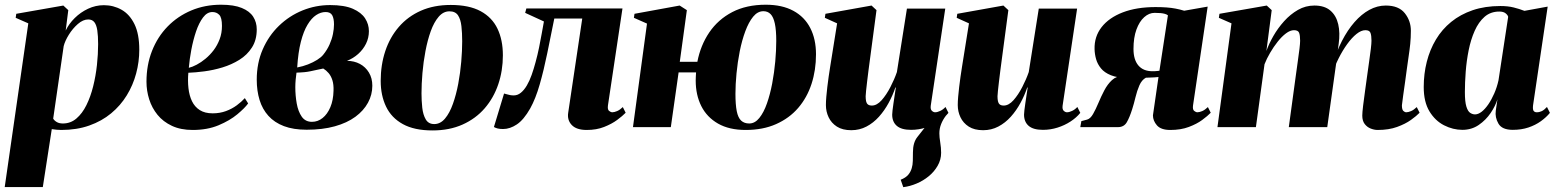

<svg xmlns="http://www.w3.org/2000/svg" viewBox="-40 -539 6600 814"><path d="M-20 254 80 -440 26.5 -463.5 29 -480.5 228.5 -515.5 249.5 -496 238.5 -409.5Q252 -438 276.8 -462.5Q301.5 -487 333.5 -502Q365.5 -517 400.5 -517Q441 -517 475.2 -497.8Q509.5 -478.5 530 -436.8Q550.5 -395 550.5 -328Q550.5 -277 537.2 -227.5Q524 -178 497.5 -134.8Q471 -91.5 431.2 -58.5Q391.5 -25.5 338.5 -6.8Q285.5 12 219.5 12Q210.5 12 200 11Q189.5 10 179.5 8.5L141.5 254ZM185.5 -36Q190.5 -27.5 200.8 -21.5Q211 -15.5 226.5 -15.5Q259.5 -15.5 284.2 -36.8Q309 -58 326.5 -93.5Q344 -129 355 -173Q366 -217 371 -263.5Q376 -310 376 -352Q376 -387 372.5 -410.2Q369 -433.5 360 -445Q351 -456.5 334 -456.5Q312 -456.5 290 -437.2Q268 -418 251.8 -391.8Q235.5 -365.5 230 -343.5Z M1012 -100.5Q998 -81 966.2 -54.5Q934.5 -28 886.8 -8Q839 12 777 12Q726 12 688.8 -5.5Q651.5 -23 627.8 -52.2Q604 -81.5 592.5 -118Q581 -154.5 581 -192.5Q581 -263.5 604.5 -323.2Q628 -383 670.8 -426.8Q713.5 -470.5 771.2 -494.8Q829 -519 897 -519Q952 -519 985.2 -505.2Q1018.5 -491.5 1033.5 -468Q1048.5 -444.5 1048.5 -414.5Q1048.5 -369.5 1028.2 -337.8Q1008 -306 975 -285.5Q942 -265 903.2 -253.2Q864.5 -241.5 826.2 -236.5Q788 -231.5 758.5 -230.5Q755.5 -196 759 -164.8Q762.5 -133.5 774 -109.8Q785.5 -86 807 -72.2Q828.5 -58.5 861.5 -58.5Q892 -58.5 917.8 -68Q943.5 -77.5 963.8 -92.5Q984 -107.5 998 -123ZM860.5 -488Q838 -488 820.8 -465Q803.5 -442 791.2 -405.8Q779 -369.5 771.2 -328.5Q763.5 -287.5 760.5 -251.5Q775.5 -255 794 -264.8Q812.5 -274.5 831.2 -290Q850 -305.5 865.8 -326.2Q881.5 -347 891.2 -372.8Q901 -398.5 901 -429Q901 -464.5 889.5 -476.2Q878 -488 860.5 -488Z M1260 11Q1204 11 1163.8 -4.2Q1123.5 -19.5 1098 -47.8Q1072.5 -76 1060.5 -115Q1048.5 -154 1048.5 -201Q1048.5 -271.5 1073.8 -329.5Q1099 -387.5 1142.8 -429.8Q1186.5 -472 1242.5 -494.8Q1298.5 -517.5 1359.5 -517.5Q1420 -517.5 1456 -501.8Q1492 -486 1508 -461Q1524 -436 1524 -407Q1524 -378.5 1511.8 -353.8Q1499.5 -329 1478.5 -310.2Q1457.5 -291.5 1431 -281Q1461.5 -281 1485.8 -268Q1510 -255 1524.2 -231.2Q1538.5 -207.5 1538.5 -175.5Q1538.5 -137.5 1520.2 -103.8Q1502 -70 1466.8 -44Q1431.5 -18 1379.5 -3.5Q1327.5 11 1260 11ZM1282.5 -22.5Q1307.5 -22.5 1327.8 -38.8Q1348 -55 1360.5 -84.5Q1373 -114 1374 -154Q1375 -180.5 1369.2 -198.8Q1363.5 -217 1353.2 -229Q1343 -241 1330.5 -248.5Q1317.5 -246 1303.2 -242.8Q1289 -239.5 1275.5 -236.8Q1262 -234 1250 -233Q1242 -232.5 1233.5 -231.8Q1225 -231 1217 -231Q1215 -218.5 1213.5 -201.2Q1212 -184 1212 -169.5Q1212 -134 1218 -100.2Q1224 -66.5 1239.2 -44.5Q1254.5 -22.5 1282.5 -22.5ZM1220 -253Q1244 -257.5 1265.8 -266Q1287.5 -274.5 1304.5 -285.2Q1321.5 -296 1330 -306.5Q1347 -327.5 1357 -350Q1367 -372.5 1371.5 -394.5Q1376 -416.5 1376 -435.5Q1376 -460.5 1368.5 -474.2Q1361 -488 1340.5 -488Q1320 -488 1300.2 -475Q1280.5 -462 1263.8 -434.2Q1247 -406.5 1235.5 -361.8Q1224 -317 1220 -253Z M1871 -518Q1949 -518 1997.8 -491.5Q2046.5 -465 2069.2 -417.2Q2092 -369.5 2092 -304.5Q2092 -239.5 2072.5 -181.8Q2053 -124 2015 -80Q1977 -36 1921.2 -11Q1865.5 14 1793.5 14Q1716.5 14 1668 -12.8Q1619.5 -39.5 1596.8 -87Q1574 -134.5 1574 -196Q1574 -264 1593.5 -322.5Q1613 -381 1651 -425Q1689 -469 1744.2 -493.5Q1799.5 -518 1871 -518ZM1865.5 -491Q1839.5 -491 1819.8 -468Q1800 -445 1786.2 -406.8Q1772.5 -368.5 1763.8 -322.5Q1755 -276.5 1751 -229.5Q1747 -182.5 1747 -143Q1747 -112.5 1750.2 -82.5Q1753.5 -52.5 1765 -32.8Q1776.5 -13 1801 -13Q1827 -13 1846.8 -36.5Q1866.5 -60 1880.2 -98.8Q1894 -137.5 1902.8 -184Q1911.5 -230.5 1915.5 -277.5Q1919.5 -324.5 1919.5 -364Q1919.5 -399.5 1916.2 -428.2Q1913 -457 1901.8 -474Q1890.5 -491 1865.5 -491Z M2537.5 -92.5Q2535 -74.5 2542.2 -68.8Q2549.5 -63 2556 -63Q2564.5 -63 2576.2 -68Q2588 -73 2600.5 -85L2612.5 -61Q2599.5 -47.5 2576.5 -30.5Q2553.5 -13.5 2521.2 -0.8Q2489 12 2447.5 12Q2404 12 2384 -9Q2364 -30 2369 -61.5L2428.5 -460.5H2310Q2295 -385.5 2280.2 -313.5Q2265.5 -241.5 2248.2 -181.2Q2231 -121 2208 -79.5Q2180.5 -31 2151.2 -11.5Q2122 8 2093 8Q2079.5 8 2070.2 5.8Q2061 3.5 2054 -0.5L2097 -142.5Q2103.5 -141 2109.8 -139Q2116 -137 2123 -135.8Q2130 -134.5 2138 -134.5Q2154.5 -134.5 2168.2 -145.8Q2182 -157 2193.5 -176.5Q2205 -196 2214 -221.5Q2223 -247 2230.5 -275Q2239 -306 2245.5 -337.8Q2252 -369.5 2257 -398.2Q2262 -427 2266 -448L2186.5 -484.5L2191.5 -503H2599Z M2842 -277H2916.5Q2930 -347 2967.2 -401.8Q3004.5 -456.5 3064.5 -487.8Q3124.5 -519 3206.5 -519Q3276 -519 3323.5 -493.2Q3371 -467.5 3395.2 -420.2Q3419.5 -373 3419.5 -309Q3419.5 -241.5 3400.5 -183.2Q3381.5 -125 3343.8 -81.2Q3306 -37.5 3250.2 -12.8Q3194.5 12 3121.5 12Q3051.5 12 3004.2 -15Q2957 -42 2933.2 -89.2Q2909.5 -136.5 2909.5 -197.5Q2909.5 -206 2910 -214.8Q2910.5 -223.5 2911 -232H2837L2804 0H2643.5L2703 -439L2647.5 -463.5L2650 -480.5L2841.5 -515.5L2872 -496ZM3196.5 -491.5Q3172 -491.5 3153 -468.2Q3134 -445 3119.8 -406.5Q3105.5 -368 3096.2 -321.5Q3087 -275 3082.5 -228Q3078 -181 3078 -141.5Q3078 -95.5 3083.5 -67.8Q3089 -40 3102 -27.8Q3115 -15.5 3136.5 -15.5Q3160.5 -15.5 3179.2 -38.8Q3198 -62 3211.5 -100.5Q3225 -139 3233.8 -185.2Q3242.5 -231.5 3246.8 -278.8Q3251 -326 3251 -365.5Q3251 -411.5 3245 -439.2Q3239 -467 3227 -479.2Q3215 -491.5 3196.5 -491.5Z M3789.5 254.5 3778.5 223Q3800 214.5 3810.5 202Q3821 189.5 3825.5 173.5Q3829.5 160.5 3830 142.8Q3830.5 125 3830.5 106.5Q3830.5 65 3849.5 41.5Q3868.5 18 3884.5 -3L3971 -49.5Q3957.5 -32 3950 -13Q3942.5 6 3942.5 26.5Q3942.5 42 3946.2 64.8Q3950 87.5 3950 109Q3950 138 3935.2 163.8Q3920.5 189.5 3897 208.5Q3874.5 227 3846.2 239Q3818 251 3789.5 254.5ZM3569 13Q3532 13 3508.2 -2.2Q3484.5 -17.5 3473 -41.8Q3461.5 -66 3461.5 -93.5Q3461.5 -109 3463.2 -128.8Q3465 -148.5 3467.5 -170.5Q3470 -192.5 3473.2 -214.2Q3476.5 -236 3479.5 -255.5L3509 -440L3457 -463.5L3459.5 -480.5L3655 -515.5L3676 -496L3648 -285.5Q3645 -264.5 3642 -240Q3639 -215.5 3636.2 -193Q3633.5 -170.5 3631.8 -153.8Q3630 -137 3630 -131Q3630 -119 3631.8 -110.2Q3633.5 -101.5 3639.2 -96.5Q3645 -91.5 3656.5 -91.5Q3677.5 -91.5 3697.8 -114.2Q3718 -137 3735 -170Q3752 -203 3762.5 -233.5L3805 -502.5H3967.5L3906 -91Q3904 -75.5 3910.8 -69.2Q3917.5 -63 3924.5 -63Q3934 -63 3946.2 -68.8Q3958.5 -74.5 3968.5 -85.5L3981 -60.5Q3964.5 -40 3939.5 -23.8Q3914.5 -7.5 3884.5 2Q3854.5 11.5 3822.5 11.5Q3781.5 11.5 3762 -5.5Q3742.5 -22.5 3742.5 -53Q3742.5 -59 3744 -71.5Q3745.5 -84 3747.8 -100Q3750 -116 3752.8 -133.8Q3755.5 -151.5 3758 -168H3756Q3745 -135 3727.5 -102.8Q3710 -70.5 3686.5 -44.2Q3663 -18 3633.5 -2.5Q3604 13 3569 13Z M4128 13Q4091 13 4067.2 -2.2Q4043.5 -17.5 4032 -41.8Q4020.5 -66 4020.5 -93.5Q4020.5 -109 4022.2 -128.8Q4024 -148.5 4026.5 -170.5Q4029 -192.5 4032.2 -214.2Q4035.5 -236 4038.5 -255.5L4068 -440L4016 -463.5L4018.5 -480.5L4214 -515.5L4235 -496L4207 -285.5Q4204 -264.5 4201 -240Q4198 -215.5 4195.2 -193Q4192.5 -170.5 4190.8 -153.8Q4189 -137 4189 -131Q4189 -119 4190.8 -110.2Q4192.5 -101.5 4198.2 -96.5Q4204 -91.5 4215.5 -91.5Q4236.5 -91.5 4256.8 -114.2Q4277 -137 4294 -170Q4311 -203 4321.5 -233.5L4364 -502.5H4526.5L4465 -91Q4463 -75.5 4469.8 -69.2Q4476.5 -63 4483.5 -63Q4493 -63 4505.2 -68.8Q4517.5 -74.5 4527.5 -85.5L4540 -60.5Q4523.5 -40 4498.5 -23.8Q4473.5 -7.5 4443.5 2Q4413.5 11.5 4381.5 11.5Q4340.5 11.5 4321 -5.5Q4301.5 -22.5 4301.5 -53Q4301.5 -59 4303 -71.5Q4304.5 -84 4306.8 -100Q4309 -116 4311.8 -133.8Q4314.5 -151.5 4317 -168H4315Q4304 -135 4286.5 -102.8Q4269 -70.5 4245.5 -44.2Q4222 -18 4192.5 -2.5Q4163 13 4128 13Z M5081 -85 5093 -61Q5080 -47.5 5057 -30.5Q5034 -13.5 5000.2 -0.8Q4966.5 12 4921.5 12Q4882 12 4865 -7.5Q4848 -27 4848 -50L4871.5 -212.5Q4863.5 -211.5 4854.2 -211Q4845 -210.5 4835.5 -210.2Q4826 -210 4818 -209.5Q4800.5 -200 4790.5 -177Q4780.5 -154 4774 -126.8Q4767.5 -99.5 4760 -76Q4749 -41 4737 -20.5Q4725 0 4699.5 0H4540L4544.5 -25.5L4569 -32Q4583 -36 4594.2 -55.8Q4605.5 -75.5 4616.8 -102.5Q4628 -129.5 4641.8 -155.8Q4655.5 -182 4674.5 -199.5Q4693.5 -217 4721 -217L4740.5 -208Q4697 -209 4669.8 -220Q4642.5 -231 4627.8 -249Q4613 -267 4607 -288.2Q4601 -309.5 4600.5 -330.5Q4599 -383.5 4630.2 -423.8Q4661.5 -464 4720 -486.5Q4778.5 -509 4859 -509Q4884.5 -509 4905.2 -507.5Q4926 -506 4944.2 -502.5Q4962.5 -499 4980.5 -493.5L5080 -511L5018 -92.5Q5015.5 -74.5 5022.8 -68.8Q5030 -63 5036.5 -63Q5045 -63 5056.8 -68Q5068.5 -73 5081 -85ZM4875.5 -239 4911.5 -474Q4906.5 -478 4898.8 -480.2Q4891 -482.5 4880.2 -483.5Q4869.5 -484.5 4855 -484.5Q4831.5 -484.5 4811 -466.2Q4790.5 -448 4778 -413.8Q4765.5 -379.5 4765.5 -331.5Q4765.5 -286 4786.2 -261.5Q4807 -237 4846 -237Q4851 -237 4856 -237.2Q4861 -237.5 4866 -238Q4871 -238.5 4875.5 -239Z M5351.5 -496 5329 -323Q5339.5 -353 5358.5 -386.2Q5377.5 -419.5 5404 -449Q5430.5 -478.5 5462.8 -497Q5495 -515.5 5532.5 -515.5Q5575.5 -515.5 5600.2 -494.2Q5625 -473 5633.5 -436.2Q5642 -399.5 5635.5 -353.5Q5634.5 -346.5 5633 -335Q5631.5 -323.5 5629.5 -312Q5627.5 -300.5 5625.5 -293L5609 -262.5Q5625.5 -319 5649.2 -365.2Q5673 -411.5 5702.5 -445.2Q5732 -479 5765.5 -497.2Q5799 -515.5 5835 -515.5Q5890 -515.5 5915.8 -483Q5941.5 -450.5 5941.5 -409Q5941.5 -379.5 5938.8 -352.8Q5936 -326 5932 -300Q5928 -274 5924.5 -247Q5921.5 -222.5 5917.2 -193Q5913 -163.5 5909.2 -136.5Q5905.5 -109.5 5903.5 -92.5Q5903.5 -74.5 5909.5 -68.8Q5915.5 -63 5922 -63Q5930.5 -63 5942.2 -68Q5954 -73 5966.5 -85L5978.5 -61Q5965.5 -47.5 5941.8 -30.5Q5918 -13.5 5883 -0.8Q5848 12 5800.5 12Q5786.5 12 5771.2 6Q5756 0 5745.8 -13.2Q5735.5 -26.5 5735.5 -49Q5735.5 -61 5739 -90.8Q5742.5 -120.5 5747.5 -155.2Q5752.5 -190 5756 -217Q5760.5 -250 5764.8 -279.8Q5769 -309.5 5771.8 -332.2Q5774.5 -355 5774.5 -366.5Q5774.5 -388.5 5770.2 -399.8Q5766 -411 5748.5 -411Q5731 -411 5711 -395Q5691 -379 5671.5 -352Q5652 -325 5635.5 -292.2Q5619 -259.5 5608.5 -225.5L5632 -323Q5629.5 -304.5 5628.2 -294.8Q5627 -285 5625.5 -275.2Q5624 -265.5 5621.5 -247L5587 0H5424L5453.5 -217Q5458 -250 5462.2 -279.8Q5466.5 -309.5 5469.2 -332.2Q5472 -355 5472 -366.5Q5472 -388.5 5467.8 -399.8Q5463.5 -411 5446 -411Q5430 -411 5412 -397.5Q5394 -384 5376.8 -362.2Q5359.5 -340.5 5344.8 -315.2Q5330 -290 5321 -266.5L5284.5 0H5121.5L5181 -440L5127.5 -463.5L5130 -480.5L5330.5 -515.5Z M6459.5 -92.5Q6457.5 -74.5 6462 -68.8Q6466.5 -63 6475 -63Q6486.5 -63 6496.8 -68Q6507 -73 6518.5 -85.5L6531 -60.5Q6515.5 -41.5 6492.5 -25Q6469.5 -8.5 6439.8 1.5Q6410 11.5 6373.5 11.5Q6328 11.5 6312.8 -14.8Q6297.5 -41 6301.5 -70L6308.5 -118Q6300 -90 6279.8 -60Q6259.5 -30 6229.2 -9.2Q6199 11.5 6160 11.5Q6120 11.5 6082.2 -7.8Q6044.5 -27 6020.2 -67Q5996 -107 5996 -170Q5996 -226 6009 -277.2Q6022 -328.5 6047.8 -371.5Q6073.5 -414.5 6112.5 -446.2Q6151.5 -478 6203.8 -495.8Q6256 -513.5 6321 -513.5Q6352.5 -513.5 6376.8 -507.5Q6401 -501.5 6423 -493L6521.5 -511ZM6354 -467.5Q6352.5 -475 6343.2 -482.5Q6334 -490 6316.5 -490Q6279.5 -490 6254 -467.8Q6228.5 -445.5 6212 -408.2Q6195.5 -371 6186.5 -326Q6177.5 -281 6174 -234.8Q6170.5 -188.5 6170.5 -149Q6170.5 -107.5 6176.8 -87.2Q6183 -67 6193 -60.5Q6203 -54 6213.5 -54Q6227 -54 6241.5 -65.2Q6256 -76.5 6269.8 -96.5Q6283.5 -116.5 6295 -142.8Q6306.5 -169 6313 -198.5Z"/></svg>

Font: Merriweather 144pt Black
Style: Italic
Weight: 900
Italic angle: -7.8°
Version: Version 2.101